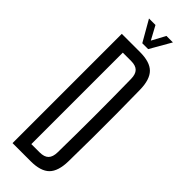

<svg xmlns="http://www.w3.org/2000/svg" viewBox="-312 -975 994 994"><g transform="rotate(45 185.0 -478.0)"><path d="M51.9 0V-800H185.4Q257.7 -800 289.9 -767.8Q322.1 -735.5 323.3 -661.8Q324.8 -568.4 325.3 -484.2Q325.8 -400.1 325.3 -316.1Q324.8 -232.2 323.3 -138.8Q322.1 -64.6 289.7 -32.3Q257.3 0 184.6 0ZM124.4 -65.2H184.6Q218.9 -65.2 234.6 -81.3Q250.3 -97.4 250.8 -131.6Q251.9 -199 252.4 -266.1Q253 -333.2 253 -400.3Q253 -467.4 252.4 -534.6Q251.9 -601.7 250.8 -669Q250.3 -703.1 234.6 -718.9Q218.9 -734.8 185.4 -734.8H124.4ZM161.3 -840.6 95.2 -955.8H142.7L183 -881.4L223 -955.8H270.4L204.3 -840.6Z"/></g></svg>

Font: Big Shoulders Display SC Thin
Style: Regular
Weight: 100
Designer: Patric King
Foundry: XO Type Co
Version: Version 2.002